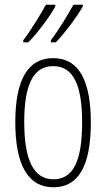

<svg xmlns="http://www.w3.org/2000/svg" viewBox="-20 -786 452 816"><path d="M332 -759V-766H292C274 -732 229 -657 196 -615V-606H217C255 -644 315 -726 332 -759ZM215 -759V-766H175C156 -731 114 -661 79 -615V-606H100C140 -645 198 -725 215 -759ZM366 -265C366 -437 319 -539 206 -539C97 -539 45 -444 45 -267C45 -84 100 10 207 10C314 10 366 -82 366 -265ZM83 -267C83 -421 119 -505 206 -505C296 -505 329 -416 329 -266C329 -101 291 -24 207 -24C122 -24 83 -108 83 -267Z"/></svg>

Font: Noto Sans Devanagari UI ExtraCondensed ExtraLight
Style: Regular
Weight: 200
Width: 2
Designer: Jelle Bosma - Monotype Design Team
Foundry: Monotype Imaging Inc.
Version: Version 2.004